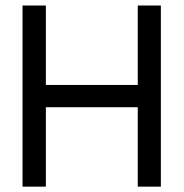

<svg xmlns="http://www.w3.org/2000/svg" viewBox="-20 -678 676 707"><path d="M572.3 9.3H487.3V-283.2H148.9V9.3H63V-657.7H148.9V-365.2H487.3V-657.7H572.3Z"/></svg>

Font: Potro Sans Bangla SemiBold
Style: Regular
Weight: 600
Designer: Jayed Ahsan Saad
Foundry: Codepotro
Version: Potro Sans Bangla;Version 0.996;CodepotroFonts;